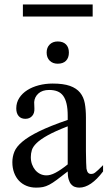

<svg xmlns="http://www.w3.org/2000/svg" viewBox="-20 -836 484 864"><path d="M443.8 -64.5Q388.7 8.3 336.9 8.3Q326.2 8.3 316.7 4.9Q307.1 1.5 300 -6.8Q293 -15.1 288.8 -29.1Q284.7 -43 284.7 -64.5Q255.4 -41.5 236.1 -27.1Q216.8 -12.7 201.9 -4.9Q187 2.9 173.6 5.6Q160.2 8.3 142.6 8.3Q118.7 8.3 99.1 0.2Q79.6 -7.8 65.4 -22.7Q51.3 -37.6 43.5 -58.8Q35.6 -80.1 35.6 -106Q35.6 -130.9 44.7 -153.3Q53.7 -175.8 80.6 -198.5Q107.4 -221.2 156.2 -245.1Q205.1 -269 284.7 -296.4V-314.9Q284.7 -347.2 279.5 -369.1Q274.4 -391.1 264.2 -405Q253.9 -418.9 238.3 -425Q222.7 -431.2 201.2 -431.2Q170.4 -431.2 152.8 -415.3Q135.3 -399.4 133.8 -376.5L134.8 -347.2Q135.7 -326.2 124.3 -313.7Q112.8 -301.3 94.2 -301.3Q74.7 -301.3 64 -313.7Q53.2 -326.2 53.2 -348.1Q53.2 -374.5 66.7 -395.3Q80.1 -416 102.8 -430.4Q125.5 -444.8 155 -452.4Q184.6 -460 216.8 -460Q265.1 -460 294.7 -449.5Q324.2 -439 340.3 -419.2Q356.4 -399.4 361.6 -371.1Q366.7 -342.8 366.7 -307.6V-155.3Q366.7 -124 367.7 -104Q368.7 -84 369.1 -77.1Q371.6 -64 376.5 -58.6Q381.3 -53.2 390.6 -53.2Q395 -53.2 398.9 -54.4Q402.8 -55.7 408.2 -59.6Q413.6 -63.5 421.9 -71.3Q430.2 -79.1 443.8 -92.8ZM284.7 -267.6Q228 -245.6 195.1 -227.3Q162.1 -209 145 -192.4Q127.9 -175.8 123.3 -160.4Q118.7 -145 118.7 -128.9Q118.7 -111.3 124 -96.7Q129.4 -82 138.4 -71Q147.5 -60.1 159.9 -53.7Q172.4 -47.4 186.5 -46.9Q205.6 -45.9 229.7 -58.6Q253.9 -71.3 284.7 -96.2ZM290 -599.6Q290 -575.7 276.9 -562.5Q263.7 -549.3 239.7 -549.3Q217.3 -549.3 203.6 -563Q189.9 -576.7 189.9 -599.6Q189.9 -622.1 203.6 -635.7Q217.3 -649.4 239.7 -649.4Q263.7 -649.4 276.9 -636.2Q290 -623 290 -599.6ZM83 -761.7V-815.9H397V-761.7Z"/></svg>

Font: Doulos SIL APac
Style: Regular
Weight: 400
Designer: Walt Agee, Victor Gaultney, Peter Martin, Debbi Hosken, Becca Hirsbrunner
Foundry: SIL International
Version: Version 5.000